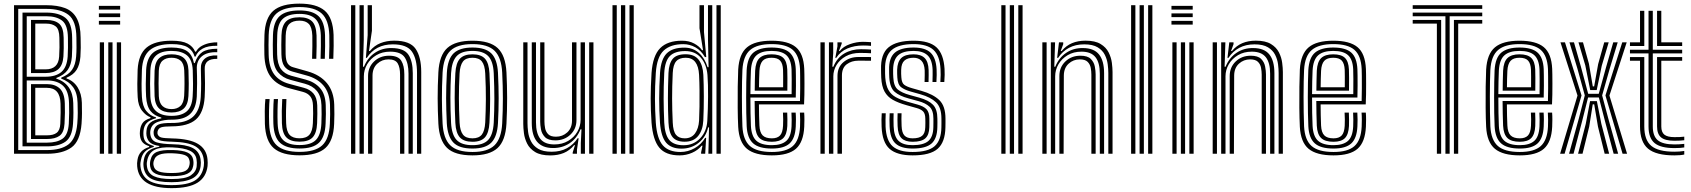

<svg xmlns="http://www.w3.org/2000/svg" viewBox="-20 -828 9109 1034"><path d="M55.5 0V-800H229.5Q289 -800 330 -784.6Q371 -769.2 392.4 -731Q413.8 -692.8 414.2 -624.8Q415 -593.2 414.9 -571Q414.8 -548.8 413 -522.2Q409.5 -479 392.6 -452.1Q375.8 -425.2 338.2 -409.5V-405.5Q376.5 -392.2 398 -357.8Q419.5 -323.2 420.8 -274.8Q421.5 -240.5 421.5 -218.5Q421.5 -196.5 419.2 -161.8Q411.8 -67.8 364.9 -33.9Q318 0 233.5 0ZM78.2 -19.8H233.5Q308 -19.8 348.5 -50.2Q389 -80.8 396.2 -161.8Q398.8 -194.5 398.8 -219.2Q398.8 -244 397.8 -273.8Q396.5 -327.2 373.8 -358.5Q351 -389.8 309.8 -404.5V-409.8Q350 -425.8 368.2 -452.4Q386.5 -479 390 -523.2Q392 -547.8 392 -571Q392 -594.2 391.5 -624.5Q390.8 -715.5 349.1 -747.9Q307.5 -780.2 229.5 -780.2H78.2ZM101.2 -39.8V-760.2H229.5Q296.2 -760.2 332 -732.1Q367.8 -704 368.5 -624.5Q369 -594.8 369 -572.6Q369 -550.5 367.2 -522.8Q364 -479.2 344.5 -451.4Q325 -423.5 283 -408V-405Q372.2 -375.2 374.5 -273Q375.2 -245.5 375.4 -221.4Q375.5 -197.2 373.2 -161.5Q368.5 -90.8 332.8 -65.2Q297 -39.8 233.5 -39.8ZM124 -414.8H225.2Q280.5 -414.8 310.4 -440.2Q340.2 -465.8 344.5 -523.5Q346 -547.8 346.1 -571.4Q346.2 -595 345.8 -624.5Q345 -693.2 314.6 -716.9Q284.2 -740.5 229.5 -740.5H124ZM147 -434.5V-720.5H229.5Q274.2 -720.5 298.1 -700.6Q322 -680.8 322.8 -624.5Q323.5 -590.5 323.2 -568.8Q323 -547 321.5 -523.2Q318.2 -477 294.4 -455.8Q270.5 -434.5 225.2 -434.5ZM170 -454.5H225.2Q294 -454.5 298.5 -523Q300.2 -549.8 300.4 -572.8Q300.5 -595.8 299.8 -624.5Q299.2 -670.2 280.5 -685.5Q261.8 -700.8 229.5 -700.8H170ZM124 -59.8H233.5Q287.2 -59.8 317 -81.1Q346.8 -102.5 350.5 -162Q352.5 -196.8 352.5 -220Q352.5 -243.2 351.8 -272Q350.2 -337.2 319.6 -366Q289 -394.8 232.2 -394.8H124ZM147 -79.5V-375H233Q277.2 -375 302.4 -350.8Q327.5 -326.5 329 -270.5Q329.8 -244.5 329.6 -221Q329.5 -197.5 327.5 -161.8Q324.5 -113.8 300.6 -96.6Q276.8 -79.5 233.5 -79.5ZM170 -99.2H233.5Q267.8 -99.2 285.4 -112.9Q303 -126.5 304.8 -161.2Q306.5 -200.5 306.6 -221.6Q306.8 -242.8 306 -269.8Q304 -355 233.2 -355H170Z M512.5 -776.2V-796.5H627V-776.2ZM512.5 -735.8V-756H627V-735.8ZM512.5 -695.5V-715.8H627V-695.5ZM609 0V-600H632V0ZM517.5 0V-600H540.2V0ZM563.2 0V-600H586V0Z M904.2 185.2Q729 185.2 718.8 68.5Q717 51 720.5 32Q728.8 -19.8 783.2 -36.2V-41Q761 -47.5 748.9 -60.5Q736.8 -73.5 733.8 -97Q732.2 -109.2 733.8 -123.2Q736 -147.8 747.5 -165Q759 -182.2 790.5 -191.8V-196.5Q766 -205.2 745 -231.8Q724 -258.2 721.5 -304.5Q719.5 -340.8 719.5 -376.5Q719.5 -412.2 721.2 -452.5Q725.8 -536 770 -572.4Q814.2 -608.8 904 -608.8Q961 -608.8 990.2 -593.2Q1019.5 -577.8 1030.8 -549.8H1035.5Q1047.5 -571 1068.8 -582Q1090 -593 1112.4 -596.8Q1134.8 -600.5 1150 -600V-581.5Q1100.2 -582.2 1072 -566.6Q1043.8 -551 1033 -523H1028Q1019 -555.8 991 -573.1Q963 -590.5 904 -590.5Q826.5 -590.5 787.2 -558.4Q748 -526.2 744.2 -452.2Q742.5 -411 742.4 -377.1Q742.2 -343.2 744.2 -305.8Q747 -256 768 -230.2Q789 -204.5 820 -196V-191.2Q786 -182 770.8 -166.2Q755.5 -150.5 752.8 -123.2Q751.5 -111.5 752.8 -96.8Q755 -74 766.4 -62.6Q777.8 -51.2 808.2 -41.8V-36.8Q775 -26.5 759.8 -10.2Q744.5 6 739.5 32Q737.5 41 736.4 48.9Q735.2 56.8 736.5 68.2Q742.2 120.2 782.1 144.6Q822 169 904.2 169Q989.8 169 1029.6 144.2Q1069.5 119.5 1077.5 66.2Q1080.2 48.5 1077 29Q1069.8 -19 1030.5 -40.9Q991.2 -62.8 908.5 -64.8Q855 -66 835.6 -73.6Q816.2 -81.2 810.2 -96.5Q808 -101.5 807.4 -110.4Q806.8 -119.2 808.2 -124.2Q814.5 -149.8 835.2 -158Q856 -166.2 904.2 -165.8Q981.8 -165 1019.2 -199Q1056.8 -233 1061.2 -305.8Q1063.2 -345 1063.2 -378.2Q1063.2 -411.5 1061.8 -457Q1060.2 -492.5 1082.8 -512Q1105.2 -531.5 1150 -529.5V-511Q1080.2 -512.8 1082.5 -455.8Q1083.8 -416 1084 -380.5Q1084.2 -345 1082.2 -305Q1077 -221.2 1034.8 -184.4Q992.5 -147.5 904 -147.5Q863.2 -147.5 847.9 -142.2Q832.5 -137 828.5 -119.8Q828.2 -118.2 828 -112.6Q827.8 -107 829.5 -103.8Q834.8 -91.2 849.5 -87.4Q864.2 -83.5 908.5 -82.5Q1000.5 -80.5 1046.2 -53Q1092 -25.5 1097.5 29.2Q1099.5 49.8 1097.8 66.5Q1090.5 126.5 1043.6 155.9Q996.8 185.2 904.2 185.2ZM904.2 153.2Q826.2 153.2 792 133.1Q757.8 113 753 68.2Q751.8 57 752.5 48.8Q753.2 40.5 754.8 31.8Q759.8 2.5 778.8 -13.9Q797.8 -30.2 837.8 -37.8V-42.2Q806 -46.5 790 -59.2Q774 -72 769.2 -96.8Q767.2 -108.5 768.8 -123.5Q771 -152.2 790.2 -168Q809.5 -183.8 848.8 -190.5V-195Q811.5 -204.2 790.6 -230.2Q769.8 -256.2 766.8 -307.8Q765 -341.8 765.1 -376.2Q765.2 -410.8 767 -450.5Q770.2 -514 803 -543Q835.8 -572 904 -572Q959.2 -572 987.4 -552.6Q1015.5 -533.2 1024.5 -488.5H1029Q1043 -529.5 1069.5 -547.4Q1096 -565.2 1150 -565.5V-547Q1094.8 -548.8 1066.1 -523.9Q1037.5 -499 1040 -455.2Q1041.5 -419.5 1041.4 -378.9Q1041.2 -338.2 1039.8 -308.2Q1035.8 -242.5 1002.5 -212.6Q969.2 -182.8 904 -183.5Q865 -184 830.9 -171.9Q796.8 -159.8 790.5 -128Q787.2 -112.2 790.8 -97.8Q797 -69 825.5 -60.8Q854 -52.5 908.2 -51.2Q981.5 -49.8 1017.5 -31.1Q1053.5 -12.5 1060 29Q1063 47.8 1060.5 66.8Q1054 114 1014.8 133.6Q975.5 153.2 904.2 153.2ZM904 -204Q957.5 -204 985.9 -228.5Q1014.2 -253 1017.5 -309Q1019.5 -342.5 1019.5 -376.8Q1019.5 -411 1018 -450.2Q1015.5 -506.2 986.8 -530Q958 -553.8 904 -553.8Q847.8 -553.8 820.1 -528.8Q792.5 -503.8 789.8 -449.2Q788.2 -410.2 788.2 -377Q788.2 -343.8 789.8 -307.8Q792.5 -253.8 821.2 -228.9Q850 -204 904 -204ZM904 -222.2Q860.5 -222.2 837.6 -243Q814.8 -263.8 812.5 -309.8Q811 -344.5 811.1 -377.6Q811.2 -410.8 812.5 -447.8Q814.8 -494.8 837.8 -515.1Q860.8 -535.5 904 -535.5Q947 -535.5 970 -515.4Q993 -495.2 995 -449.8Q996.5 -411.2 996.5 -378Q996.5 -344.8 994.8 -310.2Q992 -263.5 969 -242.9Q946 -222.2 904 -222.2ZM904 -240.5Q933.5 -240.5 951.5 -257Q969.5 -273.5 971.8 -312Q973.5 -343.8 973.6 -376.2Q973.8 -408.8 972.2 -448.8Q970.5 -485.8 952.5 -501.4Q934.5 -517 904 -517Q873 -517 855 -500.9Q837 -484.8 835.2 -446.8Q834 -411.5 833.9 -378.8Q833.8 -346 835.2 -310.8Q837.2 -273.5 855 -257Q872.8 -240.5 904 -240.5ZM904.2 136.2Q979.5 136.2 1008 116.2Q1036.5 96.2 1039.2 67.2Q1041.5 47.2 1038.2 28.8Q1033 -1.8 1002.2 -16.5Q971.5 -31.2 908.2 -34.2Q844.2 -37.5 813.5 -21.6Q782.8 -5.8 773.5 32.5Q771.5 40.5 770.6 48.6Q769.8 56.8 771.5 69.2Q776.8 105.8 808.8 121Q840.8 136.2 904.2 136.2ZM904.2 120.8Q846 120.8 819.5 108.2Q793 95.8 788.8 68.5Q787 58.5 787.8 49.9Q788.5 41.2 791 32Q798 1.5 825.2 -10Q852.5 -21.5 909.8 -20Q962.8 -18.5 988.6 -7Q1014.5 4.5 1019.8 29Q1024.2 48.8 1020.2 66.8Q1015 95.8 988 108.2Q961 120.8 904.2 120.8ZM904.2 103.8Q948.8 103.8 971 95.6Q993.2 87.5 998.8 66.5Q1001.5 57.8 1001.8 48.2Q1002 38.8 998 29Q993.5 13.8 972.9 6.5Q952.2 -0.8 908.2 -2.5Q860.8 -4.2 838.4 4.9Q816 14 811 31.8Q802.2 50.2 808.5 68.5Q813 87 835.2 95.4Q857.5 103.8 904.2 103.8Z M1593 -65Q1545 -65 1522.5 -87.8Q1500 -110.5 1498.2 -164.2Q1496 -231.5 1500 -294.5H1522.5Q1521 -263.2 1520.4 -232.2Q1519.8 -201.2 1521 -164.8Q1522.5 -120.5 1539.6 -101.9Q1556.8 -83.2 1593 -83.2Q1629.5 -83.2 1646.2 -102.4Q1663 -121.5 1665 -165Q1666.2 -196.2 1666.4 -217Q1666.5 -237.8 1665.5 -260.2Q1664.5 -292 1650.9 -309.1Q1637.2 -326.2 1612 -333L1532.8 -354Q1471.8 -370.2 1438.9 -412.9Q1406 -455.5 1403.8 -533Q1402.5 -584.5 1404.2 -640Q1407.5 -730.8 1451.6 -769.6Q1495.8 -808.5 1592.8 -808.5Q1684 -808.5 1728.5 -770.8Q1773 -733 1776.5 -639.8Q1777.2 -617.8 1776.9 -581.1Q1776.5 -544.5 1775 -511.2H1752.2Q1753.5 -543 1753.9 -579.1Q1754.2 -615.2 1753.5 -638.8Q1750.5 -720.8 1712.5 -755.4Q1674.5 -790 1592.8 -790Q1508.2 -790 1469.1 -755.6Q1430 -721.2 1427 -639.2Q1426.2 -613.2 1426.1 -585.8Q1426 -558.2 1426.8 -533.8Q1428.5 -466 1456.2 -428.2Q1484 -390.5 1538 -376.2L1616.8 -355Q1649.2 -346.5 1668.1 -324.4Q1687 -302.2 1688.5 -261Q1690 -217 1687.8 -164.5Q1685.5 -111.2 1663.6 -88.1Q1641.8 -65 1593 -65ZM1593 -28.2Q1522 -28.2 1488.5 -58.8Q1455 -89.2 1452.2 -162.8Q1451.2 -196 1451.8 -231.9Q1452.2 -267.8 1454.5 -294.5H1477.2Q1475.2 -267.8 1474.6 -233.5Q1474 -199.2 1475.2 -163.5Q1477.5 -100.2 1505.1 -73.5Q1532.8 -46.8 1593 -46.8Q1654.5 -46.8 1681.4 -74.4Q1708.2 -102 1710.8 -163.8Q1711.8 -189 1712 -212.6Q1712.2 -236.2 1711.2 -261.8Q1709.5 -310.2 1686.5 -338.1Q1663.5 -366 1621.5 -377.2L1543 -398.2Q1502.2 -409 1476.8 -439.4Q1451.2 -469.8 1449.8 -534.5Q1449 -562.2 1449.1 -587Q1449.2 -611.8 1450 -638.8Q1452.5 -710.8 1486.1 -741.2Q1519.8 -771.8 1592.8 -771.8Q1663 -771.8 1695.5 -741Q1728 -710.2 1730.5 -638Q1731.2 -615.8 1730.9 -579.9Q1730.5 -544 1729.2 -511.2H1706.5Q1707.8 -545 1708.1 -580Q1708.5 -615 1707.8 -637.2Q1705.5 -701.2 1677.6 -727.2Q1649.8 -753.2 1592.8 -753.2Q1533 -753.2 1504 -727.5Q1475 -701.8 1473 -638.2Q1471.2 -587 1472.5 -535Q1473.8 -483 1493 -456.5Q1512.2 -430 1548.2 -420.2L1626.5 -399.2Q1674.2 -386.5 1703.1 -354.1Q1732 -321.8 1734.2 -262.8Q1735.2 -236.5 1735 -214Q1734.8 -191.5 1733.5 -162.8Q1730.8 -91.5 1698.4 -59.9Q1666 -28.2 1593 -28.2ZM1593 8.5Q1499.2 8.5 1454.6 -29.9Q1410 -68.2 1406.5 -161Q1405.5 -191.2 1405.9 -229.4Q1406.2 -267.5 1409.2 -294.5H1432Q1429.8 -273 1428.9 -237.1Q1428 -201.2 1429.5 -162Q1432.5 -78.8 1471.5 -44.4Q1510.5 -10 1593 -10Q1677.2 -10 1715.2 -45.2Q1753.2 -80.5 1756.5 -162Q1757.5 -187 1757.9 -211.8Q1758.2 -236.5 1757.2 -263.8Q1754.8 -329 1722 -367.4Q1689.2 -405.8 1631.2 -421.5L1553.5 -443Q1525.2 -450.8 1510.9 -471.6Q1496.5 -492.5 1495.5 -535.8Q1494.8 -563 1494.9 -586.4Q1495 -609.8 1495.8 -637.8Q1497.5 -689.2 1520.1 -712.1Q1542.8 -735 1592.8 -735Q1638.5 -735 1660.6 -712.9Q1682.8 -690.8 1684.8 -636.8Q1685.5 -614 1685.1 -579.4Q1684.8 -544.8 1683.5 -511.2H1660.8Q1661.8 -545.8 1662.2 -579Q1662.8 -612.2 1662 -636.2Q1660.2 -681.2 1643.2 -699Q1626.2 -716.8 1592.8 -716.8Q1556.5 -716.8 1538.2 -699Q1520 -681.2 1518.5 -635.5Q1518 -611.2 1517.9 -586.5Q1517.8 -561.8 1518.2 -536.5Q1519.2 -501.2 1529.4 -486.1Q1539.5 -471 1558.8 -465.8L1636.2 -443.8Q1703.5 -424.8 1740.5 -380.4Q1777.5 -336 1780 -264.8Q1781 -240.2 1780.8 -212.6Q1780.5 -185 1779.5 -161Q1775.8 -70.2 1732.5 -30.9Q1689.2 8.5 1593 8.5Z M2225.8 0V-435.2Q2225.8 -509.8 2198.8 -549.5Q2171.8 -589.2 2095.8 -589.2Q2002.8 -589.2 1955.5 -516.5H1950.5L1960 -638.5V-800H1983V-662.5L1967.2 -553.5H1972Q1995.8 -582.5 2029.1 -595.8Q2062.5 -609 2102.8 -609Q2188 -609 2218.2 -565.1Q2248.5 -521.2 2248.5 -439.5V0ZM1870.5 0V-800H1893.5V0ZM1916.2 0V-800H1939V-614L1934.8 -468.5H1940Q1959.5 -516.8 1998.4 -543.2Q2037.2 -569.8 2089 -569.2Q2156 -568.8 2179.5 -533.5Q2203 -498.2 2203 -434V0H2180V-431.2Q2180 -488.2 2159.5 -519Q2139 -549.8 2081.2 -549.8Q2038.8 -549.8 2006.9 -530.9Q1975 -512 1957.2 -481.8Q1939.5 -451.5 1939.5 -417.2V0ZM1962.2 0V-419Q1962.2 -466.2 1994.6 -497.1Q2027 -528 2075.5 -528Q2124.2 -528 2140.9 -501.2Q2157.5 -474.5 2157.5 -427.2V0H2134.5V-426Q2134.5 -465 2121.8 -486.6Q2109 -508.2 2072.2 -508.2Q2037.2 -508.2 2011.9 -485Q1986.5 -461.8 1986.2 -421.2L1985 0Z M2524.5 8.8Q2428.5 8.8 2387 -32Q2345.5 -72.8 2340.8 -162Q2337.2 -232.2 2337 -298Q2336.8 -363.8 2340.8 -438.5Q2345.8 -530.8 2389.2 -569.8Q2432.8 -608.8 2524.5 -608.8Q2617.8 -608.8 2660.2 -569.1Q2702.8 -529.5 2707.5 -438.2Q2711 -368 2711.1 -300.5Q2711.2 -233 2707.5 -162Q2702.2 -69.5 2659.1 -30.4Q2616 8.8 2524.5 8.8ZM2524.5 -9.5Q2606.2 -9.5 2643.1 -45.6Q2680 -81.8 2684.5 -163.2Q2688.2 -232.8 2688.2 -297.9Q2688.2 -363 2684.5 -437Q2680.5 -518 2643.9 -554.2Q2607.2 -590.5 2524.5 -590.5Q2442.8 -590.5 2405.5 -554.8Q2368.2 -519 2363.5 -437Q2359.5 -357 2359.9 -294.2Q2360.2 -231.5 2363.5 -163.2Q2367.8 -82.2 2404.5 -45.9Q2441.2 -9.5 2524.5 -9.5ZM2524.5 -28Q2452.2 -28 2421.2 -60.8Q2390.2 -93.5 2386.2 -165Q2382.8 -235.5 2382.6 -298.9Q2382.5 -362.2 2386.5 -435.8Q2390.5 -509.5 2422.9 -540.8Q2455.2 -572 2524.5 -572Q2594.8 -572 2626.4 -540.1Q2658 -508.2 2661.8 -436.2Q2665.5 -361 2665.5 -298.4Q2665.5 -235.8 2661.8 -164.5Q2657.8 -92.8 2626.4 -60.4Q2595 -28 2524.5 -28ZM2524.5 -46.2Q2582.2 -46.2 2608.8 -74.1Q2635.2 -102 2639 -166.8Q2642.2 -232 2642.4 -295.1Q2642.5 -358.2 2639 -434Q2635.8 -499.2 2608.6 -526.5Q2581.5 -553.8 2524.5 -553.8Q2464.5 -553.8 2438.6 -525Q2412.8 -496.2 2409.2 -433.8Q2405.8 -366.8 2405.6 -303.2Q2405.5 -239.8 2409.2 -165.8Q2412.8 -102 2439.2 -74.1Q2465.8 -46.2 2524.5 -46.2ZM2524.5 -64.5Q2478 -64.5 2456.5 -88.2Q2435 -112 2432.2 -166.5Q2428.8 -237.5 2428.6 -300Q2428.5 -362.5 2432.2 -433Q2435.2 -488.5 2457 -512Q2478.8 -535.5 2524.5 -535.5Q2570.5 -535.5 2591.9 -511.8Q2613.2 -488 2616 -433.2Q2619.8 -356.8 2619.6 -294.1Q2619.5 -231.5 2616 -167.5Q2613 -112.5 2591.8 -88.5Q2570.5 -64.5 2524.5 -64.5ZM2524.5 -83Q2559 -83 2574.8 -103Q2590.5 -123 2593.2 -168.5Q2596.2 -231.5 2596.6 -292.5Q2597 -353.5 2593.2 -432.2Q2591 -476.8 2575.2 -496.9Q2559.5 -517 2524.5 -517Q2488.5 -517 2473 -496.4Q2457.5 -475.8 2455 -432Q2451.2 -359.5 2451.4 -299.6Q2451.5 -239.8 2455 -167.5Q2457.5 -123.5 2473.2 -103.2Q2489 -83 2524.5 -83Z M2943.8 9Q2891.8 9 2862.1 -9.1Q2832.5 -27.2 2818.9 -54.6Q2805.2 -82 2801.6 -110.8Q2798 -139.5 2798 -160.5V-600H2820.8V-164.8Q2820.8 -144.5 2824 -118.2Q2827.2 -92 2839.5 -67.4Q2851.8 -42.8 2878.1 -26.8Q2904.5 -10.8 2950.8 -10.8Q2998.5 -10.8 3033.5 -30Q3068.5 -49.2 3090.8 -83.5H3096.2L3087.2 -21.5V0H3064.2V-6.8L3076.5 -46.5H3072Q3048.2 -17.5 3016.2 -4.2Q2984.2 9 2943.8 9ZM3153 0V-600H3176V0ZM2970.8 -72Q2931.8 -72 2914.6 -89.9Q2897.5 -107.8 2893.4 -131.5Q2889.2 -155.2 2889.2 -172.8V-600H2912V-174Q2912 -156.8 2915.6 -137.6Q2919.2 -118.5 2932.4 -105.1Q2945.5 -91.8 2974.2 -91.8Q3009.2 -91.8 3034.9 -115Q3060.5 -138.2 3060.5 -178.8V-600H3084.5V-181Q3084.5 -133.8 3051.9 -102.9Q3019.2 -72 2970.8 -72ZM2957.2 -30.8Q2843.8 -31.5 2843.8 -166V-600H2866.5V-168.8Q2866.5 -109.5 2890.1 -79.9Q2913.8 -50.2 2965.5 -50.2Q3007.8 -50.2 3039.6 -69.1Q3071.5 -88 3089.1 -118.2Q3106.8 -148.5 3106.8 -182.8V-600H3130.2V0H3108V-58L3111.5 -131.5H3106.2Q3086 -81.5 3046.6 -55.9Q3007.2 -30.2 2957.2 -30.8Z M3370.2 0V-800H3393V0ZM3278.5 0V-800H3301.5V0ZM3324.2 0V-800H3347.2V0Z M3861.5 0H3838.5V-800H3861.5ZM3815.8 0H3794.8L3798.5 -141.8H3793.5Q3781.8 -90.5 3742.5 -59Q3703.2 -27.5 3650.2 -27.5Q3594.8 -27.5 3567.4 -59.6Q3540 -91.8 3534.2 -167.8Q3530 -231.5 3530 -296.9Q3530 -362.2 3534.5 -435.8Q3539.5 -509.5 3570.6 -540.5Q3601.8 -571.5 3665.2 -571.5Q3711.8 -571.5 3743.9 -542.9Q3776 -514.2 3790.5 -466.2H3796L3792.8 -614.8V-800H3815.8ZM3639.5 8.8Q3565 8.8 3530.5 -32.9Q3496 -74.5 3488.8 -167.5Q3484.2 -234.8 3484.2 -297.5Q3484.2 -360.2 3488.8 -435.2Q3495.5 -528.8 3535.4 -568.8Q3575.2 -608.8 3653 -608.8Q3690.5 -608.8 3718.1 -593.9Q3745.8 -579 3760.8 -557.5H3766.2L3747 -676V-800H3771.2V-655.5L3783.5 -520.5L3776 -520.8Q3756 -556 3725.1 -573.1Q3694.2 -590.2 3659.8 -590.2Q3591.5 -590.2 3554.5 -555.9Q3517.5 -521.5 3511.8 -435.2Q3507 -359.8 3507.2 -295.8Q3507.5 -231.8 3511.8 -167Q3518 -81.5 3549.5 -45.5Q3581 -9.5 3644.8 -9.5Q3684.8 -9.5 3720.9 -30Q3757 -50.5 3777.5 -85.5H3782.8L3777.8 0H3755.8V-7.8L3763.2 -43.5H3758.5Q3739.2 -19.2 3707.2 -5.2Q3675.2 8.8 3639.5 8.8ZM3661.2 -45.8Q3715 -45.8 3750.5 -82.9Q3786 -120 3789.2 -178Q3792.8 -241.8 3793.2 -307.6Q3793.8 -373.5 3790 -424.5Q3785.2 -481.8 3754.2 -517.4Q3723.2 -553 3670 -553Q3614.2 -553 3587.5 -526.2Q3560.8 -499.5 3557.2 -434.8Q3553.5 -356 3553.9 -295.8Q3554.2 -235.5 3557.2 -167.5Q3560.5 -102.2 3584.6 -74Q3608.8 -45.8 3661.2 -45.8ZM3667.2 -64.8Q3623 -64.8 3602.8 -88.8Q3582.5 -112.8 3580 -168Q3577 -236.2 3577 -297.2Q3577 -358.2 3580 -434.5Q3582.2 -486.2 3602.9 -511Q3623.5 -535.8 3672.8 -535.8Q3719.2 -535.8 3742.1 -506.9Q3765 -478 3767.8 -425Q3770.2 -374.5 3770.4 -308.4Q3770.5 -242.2 3767.5 -178Q3765 -127.2 3740 -96Q3715 -64.8 3667.2 -64.8ZM3667.5 -83Q3703.5 -83 3722.9 -109.4Q3742.2 -135.8 3744.8 -178.2Q3746.5 -211.5 3747.1 -254Q3747.8 -296.5 3747.2 -341Q3746.8 -385.5 3744.8 -424.8Q3739.8 -517 3673 -517Q3638.5 -517 3621.9 -498.4Q3605.2 -479.8 3603 -435.2Q3599.5 -359.8 3599.6 -297.8Q3599.8 -235.8 3603 -167.8Q3605 -121.2 3620.5 -102.1Q3636 -83 3667.5 -83Z M4136.8 8.8Q4045.5 8.8 4002.8 -26.5Q3960 -61.8 3955.5 -145Q3953.2 -189.8 3952.8 -247.8Q3952.2 -305.8 3953 -361.1Q3953.8 -416.5 3955.5 -453.5Q3960.5 -537.8 4003 -573.2Q4045.5 -608.8 4135.2 -608.8Q4224.5 -608.8 4266 -574.1Q4307.5 -539.5 4311.2 -457.2Q4311.8 -449.8 4312 -427.9Q4312.2 -406 4312.4 -377.1Q4312.5 -348.2 4312 -318.6Q4311.5 -289 4310.2 -265.8H4067.2Q4067.5 -232.2 4068 -204.9Q4068.5 -177.5 4069.8 -152.2Q4071.5 -115 4087.1 -99Q4102.8 -83 4136.8 -83Q4166 -83 4180.5 -98.1Q4195 -113.2 4197 -150.5Q4197.8 -165.8 4197.8 -185Q4197.8 -204.2 4196.5 -221.5H4219.5Q4220.5 -203.2 4220.5 -183.4Q4220.5 -163.5 4220 -149.5Q4217.8 -104 4198.2 -84.2Q4178.8 -64.5 4136.8 -64.5Q4091 -64.5 4070.1 -84.6Q4049.2 -104.8 4046.8 -151Q4045.5 -181.2 4044.9 -215.8Q4044.2 -250.2 4044 -284.2H4288.2Q4289.2 -316.8 4289.4 -353Q4289.5 -389.2 4289.2 -417.9Q4289 -446.5 4288.5 -456.2Q4285 -528.2 4249.5 -559.4Q4214 -590.5 4135.2 -590.5Q4057.2 -590.5 4019.9 -558.8Q3982.5 -527 3978.2 -451.8Q3977 -427 3976.2 -389Q3975.5 -351 3975.5 -307.8Q3975.5 -264.5 3976.1 -222.4Q3976.8 -180.2 3978.2 -147.2Q3982 -74.2 4018.5 -41.9Q4055 -9.5 4136.8 -9.5Q4214 -9.5 4249.5 -41.2Q4285 -73 4288.5 -146.2Q4289.2 -161.8 4289.2 -183.1Q4289.2 -204.5 4287.8 -221.5H4310.8Q4312.2 -204.5 4312.1 -183.2Q4312 -162 4311.2 -145.5Q4307.2 -62.8 4266.6 -27Q4226 8.8 4136.8 8.8ZM4136.8 -28Q4067.2 -28 4035.9 -56.1Q4004.5 -84.2 4001.2 -148Q3999.8 -178.8 3999 -219.6Q3998.2 -260.5 3998.4 -303.5Q3998.5 -346.5 3999.1 -385Q3999.8 -423.5 4001 -449.8Q4005 -518.2 4037.8 -545.1Q4070.5 -572 4135.2 -572Q4201.8 -572 4232.1 -545.1Q4262.5 -518.2 4265.5 -455.8Q4266 -446.8 4266.2 -422.4Q4266.5 -398 4266.5 -366.1Q4266.5 -334.2 4265.5 -302.8H4021.2Q4021.2 -260.2 4021.9 -220Q4022.5 -179.8 4024 -150.2Q4027 -93.8 4053.4 -70Q4079.8 -46.2 4136.8 -46.2Q4188 -46.2 4214 -68.6Q4240 -91 4242.8 -147.5Q4243.5 -163 4243.5 -183Q4243.5 -203 4242.2 -221.5H4265Q4266.5 -203.5 4266.4 -183.5Q4266.2 -163.5 4265.5 -147Q4262.5 -83.2 4232.5 -55.6Q4202.5 -28 4136.8 -28ZM4021.2 -321.2H4243.2Q4244 -362.5 4243.6 -401.5Q4243.2 -440.5 4242.8 -454.8Q4240.2 -507.5 4215.2 -530.6Q4190.2 -553.8 4135.2 -553.8Q4080.2 -553.8 4053.8 -529.9Q4027.2 -506 4024 -448.5Q4022.8 -424.5 4022.1 -390.4Q4021.5 -356.2 4021.2 -321.2ZM4044.5 -339.8Q4044.5 -360.8 4045.2 -393.5Q4046 -426.2 4046.8 -447.2Q4049.5 -495.5 4070.6 -515.5Q4091.8 -535.5 4135.2 -535.5Q4178.2 -535.5 4198 -516.5Q4217.8 -497.5 4219.8 -454.2Q4220.5 -440.8 4220.6 -407.5Q4220.8 -374.2 4220.2 -339.8ZM4067.5 -358.2H4197.5Q4198 -388.8 4197.6 -416.4Q4197.2 -444 4197 -452.2Q4195.5 -486 4181.5 -501.5Q4167.5 -517 4135.2 -517Q4101.8 -517 4086.8 -500.1Q4071.8 -483.2 4069.8 -446.2Q4068.8 -424.8 4068.2 -403.5Q4067.8 -382.2 4067.5 -358.2Z M4478.5 -516.5 4490 -578.5V-600H4512.8L4513 -593.2L4498.2 -553.5H4502.5Q4521.8 -578 4557.4 -590.4Q4593 -602.8 4627.2 -602.8Q4635.8 -602.8 4648.6 -602.2Q4661.5 -601.8 4670.8 -600.8V-581Q4663.2 -582 4651 -582.5Q4638.8 -583 4628.2 -583Q4581.5 -583 4543.9 -567.1Q4506.2 -551.2 4483.5 -516.5ZM4444.2 0V-600H4467L4467.2 -542L4462.5 -468.5H4468Q4487.5 -516.5 4526.6 -539.8Q4565.8 -563 4616.5 -563Q4629.8 -563 4647 -562.4Q4664.2 -561.8 4670.8 -561V-541.2Q4662.2 -542 4643.9 -542.5Q4625.5 -543 4611.8 -543Q4567.2 -543 4535 -525Q4502.8 -507 4485.2 -478.2Q4467.8 -449.5 4467.8 -417.2V0ZM4398.5 0V-600H4421.5V0ZM4490.2 0V-419Q4490.2 -467.2 4523.2 -494.1Q4556.2 -521 4602 -521Q4618.5 -521 4637.5 -521Q4656.5 -521 4670.8 -520.8V-500.8Q4657 -501 4637.2 -501.1Q4617.5 -501.2 4602 -501.2Q4566 -501.2 4540.1 -481.9Q4514.2 -462.5 4514.2 -421.2V0Z M4894.8 -64.5Q4855 -64.5 4835.4 -83.4Q4815.8 -102.2 4814 -149Q4813.5 -163.8 4813.2 -183.4Q4813 -203 4814 -218H4835.2Q4834.5 -203.5 4834.6 -186.9Q4834.8 -170.2 4835.5 -149.8Q4836.8 -113.2 4850.9 -98.1Q4865 -83 4894.8 -83Q4930.2 -83 4946.2 -96.8Q4962.2 -110.5 4963 -143.2Q4963.5 -157.2 4963.5 -166.8Q4963.5 -176.2 4963.2 -189Q4963 -215.5 4951.8 -227.5Q4940.5 -239.5 4916.2 -246.2L4861 -261.8Q4817.2 -274 4788.1 -290.5Q4759 -307 4743.6 -335.1Q4728.2 -363.2 4725.8 -410.2Q4725.2 -423.5 4725.1 -433.1Q4725 -442.8 4724.8 -453.2Q4722.2 -537.8 4765.4 -573.2Q4808.5 -608.8 4899.8 -608.8Q4984.5 -608.8 5023.1 -573.4Q5061.8 -538 5066.8 -456.8Q5067.5 -444.5 5067.4 -424.8Q5067.2 -405 5065.5 -386.5H5044.2Q5045.8 -404.8 5045.9 -424.6Q5046 -444.5 5045.2 -455.5Q5041.5 -527.2 5007.5 -558.9Q4973.5 -590.5 4899.8 -590.5Q4818.5 -590.5 4781.5 -558.1Q4744.5 -525.8 4746.5 -452.5Q4746.5 -442.5 4746.5 -432.6Q4746.5 -422.8 4747.5 -410.2Q4750.8 -367.5 4764.9 -343Q4779 -318.5 4804.4 -304.6Q4829.8 -290.8 4866.8 -280.2L4921.5 -264.8Q4954.8 -255.5 4969.9 -239.4Q4985 -223.2 4985 -189Q4985 -174.8 4985.1 -166.1Q4985.2 -157.5 4984.8 -142.8Q4984 -101.8 4963.4 -83.1Q4942.8 -64.5 4894.8 -64.5ZM4894.8 -28Q4832.5 -28 4803 -55Q4773.5 -82 4771 -147.2Q4770.2 -163.5 4770.2 -183.8Q4770.2 -204 4771.2 -218H4792.5Q4791.8 -204.2 4791.9 -184Q4792 -163.8 4792.5 -148.2Q4794.8 -92.5 4819.1 -69.4Q4843.5 -46.2 4894.8 -46.2Q4953.2 -46.2 4979.4 -68.5Q5005.5 -90.8 5006.5 -143Q5006.8 -155.5 5006.8 -165.9Q5006.8 -176.2 5006.8 -189Q5006.8 -233.8 4985.9 -253.2Q4965 -272.8 4926.8 -283.2L4872.8 -298Q4824 -311.2 4798.4 -333.2Q4772.8 -355.2 4769.2 -409.8Q4768.5 -421.5 4768.4 -432.1Q4768.2 -442.8 4768.2 -452.2Q4766.5 -515.2 4798.1 -543.6Q4829.8 -572 4899.8 -572Q4962.8 -572 4991.8 -544Q5020.8 -516 5024 -454.5Q5024.5 -444 5024.5 -424.1Q5024.5 -404.2 5023 -386.5H5001.8Q5002.2 -404.2 5002.6 -424.2Q5003 -444.2 5002.5 -451.5Q5000.5 -506.5 4975.2 -530.1Q4950 -553.8 4899.8 -553.8Q4842.8 -553.8 4816.6 -529.9Q4790.5 -506 4789.8 -452.8Q4789.5 -440.5 4789.9 -430.8Q4790.2 -421 4790.8 -410.5Q4793 -364 4814.9 -346Q4836.8 -328 4878.5 -316.5L4931.8 -301.8Q4981.5 -287.8 5004.9 -263.5Q5028.2 -239.2 5028.2 -189Q5028.2 -178.2 5028.4 -167.4Q5028.5 -156.5 5028 -142.8Q5027 -81.5 4996.4 -54.8Q4965.8 -28 4894.8 -28ZM4894.8 8.8Q4810.8 8.8 4771 -26.2Q4731.2 -61.2 4727.8 -145.5Q4727 -164.8 4727.1 -183.5Q4727.2 -202.2 4728.5 -218H4750Q4749 -204.2 4748.9 -184Q4748.8 -163.8 4749.2 -146.2Q4752.5 -71.5 4787 -40.5Q4821.5 -9.5 4894.8 -9.5Q4977.5 -9.5 5013.1 -40.6Q5048.8 -71.8 5049.8 -142.5Q5050.2 -157.2 5050.1 -166Q5050 -174.8 5050 -189Q5050 -249.5 5020.8 -277.1Q4991.5 -304.8 4937 -320.2L4884.2 -335Q4851.5 -344.2 4833 -358.4Q4814.5 -372.5 4812.5 -410.5Q4812 -421.8 4811.6 -431.1Q4811.2 -440.5 4811.5 -452Q4812.8 -495 4833.5 -515.2Q4854.2 -535.5 4899.8 -535.5Q4939.2 -535.5 4959.4 -515.8Q4979.5 -496 4981 -450.8Q4981.8 -428 4980.5 -386.5H4959.2Q4960 -405 4960 -424Q4960 -443 4959.8 -449.8Q4957.8 -485.2 4942.1 -501.1Q4926.5 -517 4899.8 -517Q4867.8 -517 4850.9 -501.9Q4834 -486.8 4833.2 -452Q4832.5 -430.2 4834.2 -410.5Q4836.2 -381.2 4849.9 -371.2Q4863.5 -361.2 4890.2 -353.5L4942 -338.8Q5006 -320.5 5038.9 -288.6Q5071.8 -256.8 5071.8 -189Q5071.8 -174.5 5071.8 -165.8Q5071.8 -157 5071.5 -142.5Q5070.2 -62.8 5030 -27Q4989.8 8.8 4894.8 8.8Z M5464 0V-800H5487V0ZM5372.5 0V-800H5395.2V0ZM5418.2 0V-800H5441V0Z M5948.8 0V-435.2Q5948.8 -455.5 5945.5 -481.8Q5942.2 -508 5930 -532.6Q5917.8 -557.2 5891.4 -573.2Q5865 -589.2 5818.8 -589.2Q5772.2 -589.2 5736.9 -570.4Q5701.5 -551.5 5678.5 -516.5H5673.2L5683 -600H5705.8L5706 -590.5L5692.5 -553.5H5697.5Q5721.8 -582.5 5753.6 -595.8Q5785.5 -609 5825.8 -609Q5877.8 -609 5907.2 -591Q5936.8 -573 5950.5 -545.6Q5964.2 -518.2 5967.9 -489.5Q5971.5 -460.8 5971.5 -439.5V0ZM5593.5 0V-600H5616.5V0ZM5639.2 0V-600H5662L5657.8 -468.5H5663Q5682.5 -516.8 5721.4 -543.2Q5760.2 -569.8 5812 -569.2Q5871.2 -569 5898.6 -534.9Q5926 -500.8 5926 -434V0H5903V-431.2Q5903 -490.5 5879.5 -520.1Q5856 -549.8 5804.2 -549.8Q5761.8 -549.8 5729.9 -530.9Q5698 -512 5680.2 -481.8Q5662.5 -451.5 5662.5 -417.2V0ZM5685.2 0V-419Q5685.2 -466.2 5717.6 -497.1Q5750 -528 5798.5 -528Q5837 -528 5854.2 -510.8Q5871.5 -493.5 5876 -469.9Q5880.5 -446.2 5880.5 -427.2V0H5857.5V-426Q5857.5 -443.8 5854 -462.8Q5850.5 -481.8 5837.2 -495Q5824 -508.2 5795.2 -508.2Q5760.2 -508.2 5734.9 -485Q5709.5 -461.8 5709.2 -421.2L5708 0Z M6163.2 0V-800H6186V0ZM6071.5 0V-800H6094.5V0ZM6117.2 0V-800H6140.2V0Z M6288.8 -776.2V-796.5H6403.2V-776.2ZM6288.8 -735.8V-756H6403.2V-735.8ZM6288.8 -695.5V-715.8H6403.2V-695.5ZM6385.2 0V-600H6408.2V0ZM6293.8 0V-600H6316.5V0ZM6339.5 0V-600H6362.2V0Z M6866 0V-435.2Q6866 -455.5 6862.8 -481.8Q6859.5 -508 6847.2 -532.6Q6835 -557.2 6808.6 -573.2Q6782.2 -589.2 6736 -589.2Q6689.5 -589.2 6654.1 -570.4Q6618.8 -551.5 6595.8 -516.5H6590.5L6600.2 -600H6623L6623.2 -590.5L6609.8 -553.5H6614.8Q6639 -582.5 6670.9 -595.8Q6702.8 -609 6743 -609Q6795 -609 6824.5 -591Q6854 -573 6867.8 -545.6Q6881.5 -518.2 6885.1 -489.5Q6888.8 -460.8 6888.8 -439.5V0ZM6510.8 0V-600H6533.8V0ZM6556.5 0V-600H6579.2L6575 -468.5H6580.2Q6599.8 -516.8 6638.6 -543.2Q6677.5 -569.8 6729.2 -569.2Q6788.5 -569 6815.9 -534.9Q6843.2 -500.8 6843.2 -434V0H6820.2V-431.2Q6820.2 -490.5 6796.8 -520.1Q6773.2 -549.8 6721.5 -549.8Q6679 -549.8 6647.1 -530.9Q6615.2 -512 6597.5 -481.8Q6579.8 -451.5 6579.8 -417.2V0ZM6602.5 0V-419Q6602.5 -466.2 6634.9 -497.1Q6667.2 -528 6715.8 -528Q6754.2 -528 6771.5 -510.8Q6788.8 -493.5 6793.2 -469.9Q6797.8 -446.2 6797.8 -427.2V0H6774.8V-426Q6774.8 -443.8 6771.2 -462.8Q6767.8 -481.8 6754.5 -495Q6741.2 -508.2 6712.5 -508.2Q6677.5 -508.2 6652.1 -485Q6626.8 -461.8 6626.5 -421.2L6625.2 0Z M7161.5 8.8Q7070.2 8.8 7027.5 -26.5Q6984.8 -61.8 6980.2 -145Q6978 -189.8 6977.5 -247.8Q6977 -305.8 6977.8 -361.1Q6978.5 -416.5 6980.2 -453.5Q6985.2 -537.8 7027.8 -573.2Q7070.2 -608.8 7160 -608.8Q7249.2 -608.8 7290.8 -574.1Q7332.2 -539.5 7336 -457.2Q7336.5 -449.8 7336.8 -427.9Q7337 -406 7337.1 -377.1Q7337.2 -348.2 7336.8 -318.6Q7336.2 -289 7335 -265.8H7092Q7092.2 -232.2 7092.8 -204.9Q7093.2 -177.5 7094.5 -152.2Q7096.2 -115 7111.9 -99Q7127.5 -83 7161.5 -83Q7190.8 -83 7205.2 -98.1Q7219.8 -113.2 7221.8 -150.5Q7222.5 -165.8 7222.5 -185Q7222.5 -204.2 7221.2 -221.5H7244.2Q7245.2 -203.2 7245.2 -183.4Q7245.2 -163.5 7244.8 -149.5Q7242.5 -104 7223 -84.2Q7203.5 -64.5 7161.5 -64.5Q7115.8 -64.5 7094.9 -84.6Q7074 -104.8 7071.5 -151Q7070.2 -181.2 7069.6 -215.8Q7069 -250.2 7068.8 -284.2H7313Q7314 -316.8 7314.1 -353Q7314.2 -389.2 7314 -417.9Q7313.8 -446.5 7313.2 -456.2Q7309.8 -528.2 7274.2 -559.4Q7238.8 -590.5 7160 -590.5Q7082 -590.5 7044.6 -558.8Q7007.2 -527 7003 -451.8Q7001.8 -427 7001 -389Q7000.2 -351 7000.2 -307.8Q7000.2 -264.5 7000.9 -222.4Q7001.5 -180.2 7003 -147.2Q7006.8 -74.2 7043.2 -41.9Q7079.8 -9.5 7161.5 -9.5Q7238.8 -9.5 7274.2 -41.2Q7309.8 -73 7313.2 -146.2Q7314 -161.8 7314 -183.1Q7314 -204.5 7312.5 -221.5H7335.5Q7337 -204.5 7336.9 -183.2Q7336.8 -162 7336 -145.5Q7332 -62.8 7291.4 -27Q7250.8 8.8 7161.5 8.8ZM7161.5 -28Q7092 -28 7060.6 -56.1Q7029.2 -84.2 7026 -148Q7024.5 -178.8 7023.8 -219.6Q7023 -260.5 7023.1 -303.5Q7023.2 -346.5 7023.9 -385Q7024.5 -423.5 7025.8 -449.8Q7029.8 -518.2 7062.5 -545.1Q7095.2 -572 7160 -572Q7226.5 -572 7256.9 -545.1Q7287.2 -518.2 7290.2 -455.8Q7290.8 -446.8 7291 -422.4Q7291.2 -398 7291.2 -366.1Q7291.2 -334.2 7290.2 -302.8H7046Q7046 -260.2 7046.6 -220Q7047.2 -179.8 7048.8 -150.2Q7051.8 -93.8 7078.1 -70Q7104.5 -46.2 7161.5 -46.2Q7212.8 -46.2 7238.8 -68.6Q7264.8 -91 7267.5 -147.5Q7268.2 -163 7268.2 -183Q7268.2 -203 7267 -221.5H7289.8Q7291.2 -203.5 7291.1 -183.5Q7291 -163.5 7290.2 -147Q7287.2 -83.2 7257.2 -55.6Q7227.2 -28 7161.5 -28ZM7046 -321.2H7268Q7268.8 -362.5 7268.4 -401.5Q7268 -440.5 7267.5 -454.8Q7265 -507.5 7240 -530.6Q7215 -553.8 7160 -553.8Q7105 -553.8 7078.5 -529.9Q7052 -506 7048.8 -448.5Q7047.5 -424.5 7046.9 -390.4Q7046.2 -356.2 7046 -321.2ZM7069.2 -339.8Q7069.2 -360.8 7070 -393.5Q7070.8 -426.2 7071.5 -447.2Q7074.2 -495.5 7095.4 -515.5Q7116.5 -535.5 7160 -535.5Q7203 -535.5 7222.8 -516.5Q7242.5 -497.5 7244.5 -454.2Q7245.2 -440.8 7245.4 -407.5Q7245.5 -374.2 7245 -339.8ZM7092.2 -358.2H7222.2Q7222.8 -388.8 7222.4 -416.4Q7222 -444 7221.8 -452.2Q7220.2 -486 7206.2 -501.5Q7192.2 -517 7160 -517Q7126.5 -517 7111.5 -500.1Q7096.5 -483.2 7094.5 -446.2Q7093.5 -424.8 7093 -403.5Q7092.5 -382.2 7092.2 -358.2Z M7588 -780.2V-800H7962.5V-780.2ZM7764.2 0V-740.5H7588V-760.2H7962.5V-740.5H7787V0ZM7718.2 0V-700.8H7588V-720.5H7741.2V0ZM7810 0V-720.5H7962.5V-700.8H7833V0Z M8164.8 8.8Q8073.5 8.8 8030.8 -26.5Q7988 -61.8 7983.5 -145Q7981.2 -189.8 7980.8 -247.8Q7980.2 -305.8 7981 -361.1Q7981.8 -416.5 7983.5 -453.5Q7988.5 -537.8 8031 -573.2Q8073.5 -608.8 8163.2 -608.8Q8252.5 -608.8 8294 -574.1Q8335.5 -539.5 8339.2 -457.2Q8339.8 -449.8 8340 -427.9Q8340.2 -406 8340.4 -377.1Q8340.5 -348.2 8340 -318.6Q8339.5 -289 8338.2 -265.8H8095.2Q8095.5 -232.2 8096 -204.9Q8096.5 -177.5 8097.8 -152.2Q8099.5 -115 8115.1 -99Q8130.8 -83 8164.8 -83Q8194 -83 8208.5 -98.1Q8223 -113.2 8225 -150.5Q8225.8 -165.8 8225.8 -185Q8225.8 -204.2 8224.5 -221.5H8247.5Q8248.5 -203.2 8248.5 -183.4Q8248.5 -163.5 8248 -149.5Q8245.8 -104 8226.2 -84.2Q8206.8 -64.5 8164.8 -64.5Q8119 -64.5 8098.1 -84.6Q8077.2 -104.8 8074.8 -151Q8073.5 -181.2 8072.9 -215.8Q8072.2 -250.2 8072 -284.2H8316.2Q8317.2 -316.8 8317.4 -353Q8317.5 -389.2 8317.2 -417.9Q8317 -446.5 8316.5 -456.2Q8313 -528.2 8277.5 -559.4Q8242 -590.5 8163.2 -590.5Q8085.2 -590.5 8047.9 -558.8Q8010.5 -527 8006.2 -451.8Q8005 -427 8004.2 -389Q8003.5 -351 8003.5 -307.8Q8003.5 -264.5 8004.1 -222.4Q8004.8 -180.2 8006.2 -147.2Q8010 -74.2 8046.5 -41.9Q8083 -9.5 8164.8 -9.5Q8242 -9.5 8277.5 -41.2Q8313 -73 8316.5 -146.2Q8317.2 -161.8 8317.2 -183.1Q8317.2 -204.5 8315.8 -221.5H8338.8Q8340.2 -204.5 8340.1 -183.2Q8340 -162 8339.2 -145.5Q8335.2 -62.8 8294.6 -27Q8254 8.8 8164.8 8.8ZM8164.8 -28Q8095.2 -28 8063.9 -56.1Q8032.5 -84.2 8029.2 -148Q8027.8 -178.8 8027 -219.6Q8026.2 -260.5 8026.4 -303.5Q8026.5 -346.5 8027.1 -385Q8027.8 -423.5 8029 -449.8Q8033 -518.2 8065.8 -545.1Q8098.5 -572 8163.2 -572Q8229.8 -572 8260.1 -545.1Q8290.5 -518.2 8293.5 -455.8Q8294 -446.8 8294.2 -422.4Q8294.5 -398 8294.5 -366.1Q8294.5 -334.2 8293.5 -302.8H8049.2Q8049.2 -260.2 8049.9 -220Q8050.5 -179.8 8052 -150.2Q8055 -93.8 8081.4 -70Q8107.8 -46.2 8164.8 -46.2Q8216 -46.2 8242 -68.6Q8268 -91 8270.8 -147.5Q8271.5 -163 8271.5 -183Q8271.5 -203 8270.2 -221.5H8293Q8294.5 -203.5 8294.4 -183.5Q8294.2 -163.5 8293.5 -147Q8290.5 -83.2 8260.5 -55.6Q8230.5 -28 8164.8 -28ZM8049.2 -321.2H8271.2Q8272 -362.5 8271.6 -401.5Q8271.2 -440.5 8270.8 -454.8Q8268.2 -507.5 8243.2 -530.6Q8218.2 -553.8 8163.2 -553.8Q8108.2 -553.8 8081.8 -529.9Q8055.2 -506 8052 -448.5Q8050.8 -424.5 8050.1 -390.4Q8049.5 -356.2 8049.2 -321.2ZM8072.5 -339.8Q8072.5 -360.8 8073.2 -393.5Q8074 -426.2 8074.8 -447.2Q8077.5 -495.5 8098.6 -515.5Q8119.8 -535.5 8163.2 -535.5Q8206.2 -535.5 8226 -516.5Q8245.8 -497.5 8247.8 -454.2Q8248.5 -440.8 8248.6 -407.5Q8248.8 -374.2 8248.2 -339.8ZM8095.5 -358.2H8225.5Q8226 -388.8 8225.6 -416.4Q8225.2 -444 8225 -452.2Q8223.5 -486 8209.5 -501.5Q8195.5 -517 8163.2 -517Q8129.8 -517 8114.8 -500.1Q8099.8 -483.2 8097.8 -446.2Q8096.8 -424.8 8096.2 -403.5Q8095.8 -382.2 8095.5 -358.2Z M8430 0 8482.2 -188.2 8514.8 -314.2 8474.8 -459.2 8432.2 -600H8456.5L8494 -468.2L8533 -323H8590L8629.2 -465.5L8668 -600H8692L8648.5 -456.5L8608.2 -314.2L8641.8 -188L8694.5 0H8670.2L8624.2 -173L8590.5 -303.2H8532.5L8499.8 -173.2L8454.2 0ZM8381.8 0 8475.5 -313.5 8383.8 -600H8408L8497.2 -314L8406 0ZM8718.2 0 8626 -314 8716.5 -600H8740.5L8647.5 -313.5L8742.5 0ZM8544 -343 8517.5 -475.8 8480.8 -600H8505L8537 -485L8557.8 -362.8H8565.2L8586.8 -483L8619.5 -600H8643.5L8606 -473.5L8579 -343ZM8478.5 0 8520 -161 8543.2 -283.5H8579.8L8604 -161L8646 0H8621.8L8585.8 -145.8L8565.5 -266H8557.5L8538.5 -145.8L8502.5 0Z M8997.5 -30.5Q8923 -30.5 8890.5 -57.6Q8858 -84.8 8858 -147V-540.5H8758V-560.2H8858V-770H8881V-560.2H9039.2V-540.5H8881V-147Q8881 -95 8908 -72.6Q8935 -50.2 8997.5 -50.2Q9025 -50.2 9050.5 -53.2V-34Q9031.2 -30.5 8997.5 -30.5ZM8758 -580.2V-600H8812.2V-770H8835.2V-580.2ZM8904 -580.2V-770H8926.8V-600H9039.2V-580.2ZM8997.5 8.8Q8898.2 8.8 8855.2 -27.5Q8812.2 -63.8 8812.2 -147V-501H8758V-520.8H8835.2V-147Q8835.2 -74 8872.9 -42.5Q8910.5 -11 8997.5 -11Q9025 -11 9050.5 -15V4.2Q9030.5 8.8 8997.5 8.8ZM8997.5 -70Q8947.5 -70 8925.8 -87.9Q8904 -105.8 8904 -147V-520.8H9039.2V-501H8926.8V-147Q8926.8 -116.2 8943.2 -102.9Q8959.8 -89.5 8997.5 -89.5Q9012.8 -89.5 9026 -90Q9039.2 -90.5 9050.5 -92V-72.8Q9029.5 -70 8997.5 -70Z"/></svg>

Font: Big Shoulders Inline Text
Style: Bold
Weight: 700
Designer: Patric King
Foundry: XO Type Co
Version: Version 1.000